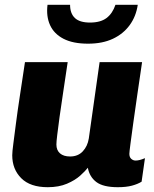

<svg xmlns="http://www.w3.org/2000/svg" viewBox="-20 -770 640 800"><path d="M179 10Q106 10 68.5 -27.5Q31 -65 31 -123Q31 -137 35.5 -171Q40 -205 46.5 -256Q53 -307 63 -372Q73 -437 84 -511H262Q252 -442 243 -384Q234 -326 228 -281.5Q222 -237 218.5 -208Q215 -179 215 -168Q215 -144 230 -131Q245 -118 272 -118Q305 -118 325 -139.5Q345 -161 350 -193L395 -511H572Q562 -443 552.5 -378Q543 -313 535.5 -259Q528 -205 523.5 -170.5Q519 -136 519 -129Q519 -115 527 -108Q535 -101 545 -101Q561 -101 584 -111L570 -13Q554 -3 530 3.5Q506 10 471 10Q410 10 381.5 -11.5Q353 -33 346 -71Q336 -58 314.5 -38.5Q293 -19 259 -4.5Q225 10 179 10ZM347 -588Q284 -588 244.5 -608.5Q205 -629 188.5 -665.5Q172 -702 178 -750H272Q272 -714 292 -695Q312 -676 355 -676Q399 -676 424 -695Q449 -714 461 -750H554Q547 -702 520.5 -665.5Q494 -629 450.5 -608.5Q407 -588 347 -588Z"/></svg>

Font: Chivo Mono Medium ExtraBold
Style: Italic
Weight: 800
Italic angle: -8.05°
Monospace: yes
Version: Version 1.008